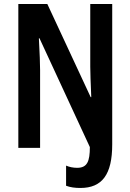

<svg xmlns="http://www.w3.org/2000/svg" viewBox="-20 -734 647 953"><path d="M379 199C487 199 537 132 537 -17V-714H428V-403C428 -375 430 -324 433 -252H430L215 -714H71V0H179V-386C179 -415 177 -470 173 -544H176L426 -4C426 67 413 99 363 99C343 99 324 95 308 88V188C329 196 353 199 379 199Z"/></svg>

Font: Noto Sans Gurmukhi UI ExtraCondensed SemiBold
Style: Regular
Weight: 600
Width: 2
Designer: Jelle Bosma - Monotype Design Team
Foundry: Monotype Imaging Inc.
Version: Version 2.004